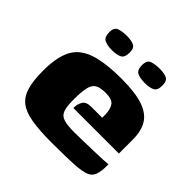

<svg xmlns="http://www.w3.org/2000/svg" viewBox="-146 -683 823 823"><g transform="rotate(45 266.0 -271.0)"><path d="M272 5Q198 5 150.5 -3Q103 -11 76.5 -31.5Q50 -52 39 -90Q28 -128 28 -187Q28 -267 51 -313.5Q74 -360 131.5 -380.5Q189 -401 292 -401Q373 -401 420.5 -385Q468 -369 488.5 -336Q509 -303 509 -251V-166H233Q233 -191 243.5 -207.5Q254 -224 284 -224H350V-243Q349 -276 336.5 -293Q324 -310 285 -310Q253 -310 236.5 -300.5Q220 -291 214 -265.5Q208 -240 208 -191Q208 -149 216 -128.5Q224 -108 246.5 -101.5Q269 -95 312 -95Q329 -95 359.5 -96Q390 -97 422.5 -97.5Q455 -98 480 -99.5Q505 -101 510 -102V-81Q510 -66 505.5 -47.5Q501 -29 490 -19Q473 -3 421 1Q369 5 272 5ZM374 -458Q346 -458 328.5 -466Q311 -474 311 -504Q311 -534 330 -540.5Q349 -547 376 -547Q403 -547 419 -539.5Q435 -532 435 -504Q435 -474 418.5 -466Q402 -458 374 -458ZM175 -458Q147 -458 129.5 -466Q112 -474 112 -505Q112 -534 131 -540.5Q150 -547 177 -547Q204 -547 220 -539.5Q236 -532 236 -505Q236 -474 219 -466Q202 -458 175 -458Z"/></g></svg>

Font: Genos Thin ExtraBold
Style: Regular
Weight: 800
Version: Version 1.010